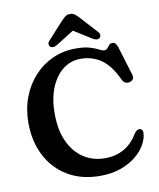

<svg xmlns="http://www.w3.org/2000/svg" viewBox="-99 -993 904 1090"><g transform="rotate(-10 353.0 -448.5)"><path d="M673.5 -180.5Q673 -149 654.2 -114.2Q635.5 -79.5 599 -49.2Q562.5 -19 510.2 0Q458 19 391 19Q283 19 204.2 -28Q125.5 -75 82.8 -157.8Q40 -240.5 40 -347.5Q40 -427 65.5 -494.5Q91 -562 136.8 -612Q182.5 -662 244 -689.8Q305.5 -717.5 377.5 -717.5Q427.5 -717.5 458.5 -708Q489.5 -698.5 507.5 -688.8Q525.5 -679 536.5 -679Q548 -679 555 -687.5Q562 -696 569 -704.2Q576 -712.5 588 -712.5Q608.5 -712.5 617.5 -682L669 -513.5Q673 -499 665.8 -488.5Q658.5 -478 644 -476Q616 -471 603.5 -499Q563 -586 511.2 -620.5Q459.5 -655 395 -655Q336 -655 291.2 -619.5Q246.5 -584 221.2 -520.8Q196 -457.5 196 -374Q196 -278.5 227 -211.8Q258 -145 312 -110Q366 -75 434.5 -75Q498 -75 545.8 -103Q593.5 -131 624 -183.5Q641 -207.5 658 -203.5Q673.5 -200 673.5 -180.5ZM277.5 -756Q252 -740.5 237 -753Q231 -758 230.2 -767.8Q229.5 -777.5 239.5 -788L327.5 -885Q341 -899 352 -907.5Q363 -916 379.5 -916Q396 -916 407 -907.5Q418 -899 431 -885L519.5 -788Q529 -777.5 528.5 -767.8Q528 -758 522 -753Q507 -740.5 481.5 -756L379.5 -820Z"/></g></svg>

Font: Fraunces 9pt Soft SemiBold
Style: Regular
Weight: 600
Version: Version 1.000;[b76b70a41]